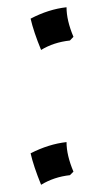

<svg xmlns="http://www.w3.org/2000/svg" viewBox="-20 -495 287 527"><path d="M181.6 -23.9 171.9 -14.2Q127.9 -9.3 92.8 12.2Q71.8 -39.6 64 -74.2Q113.8 -99.6 162.6 -105Q162.6 -68.8 181.6 -23.9ZM181.6 -394 171.9 -383.8Q127 -378.9 92.8 -357.9Q72.3 -407.7 64 -443.8Q113.3 -469.7 162.6 -475.1Q162.6 -439 181.6 -394Z"/></svg>

Font: Junge
Style: Regular
Weight: 400
Designer: Alexei Vanyashin
Foundry: Cyreal (www.cyreal.org)
Version: Version 1.002